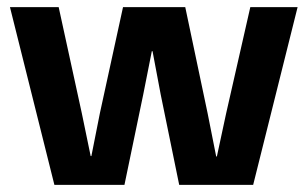

<svg xmlns="http://www.w3.org/2000/svg" viewBox="-20 -520 865 540"><path d="M564 -201 588 -80H590L616 -201L684 -500H817L692 0H484L432 -254L409 -376H407L383 -255L330 0H133L8 -500H145L210 -202L235 -81H237L261 -202L326 -500H501Z"/></svg>

Font: CyStack Display
Style: Bold
Weight: 700
Designer: Weizhong Zhang
Foundry: 本地遙控
Version: Version 1.000;Glyphs 3.1.2 (3151)